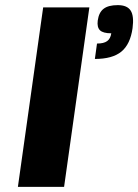

<svg xmlns="http://www.w3.org/2000/svg" viewBox="-20 -729 539 749"><path d="M328.6 -700.2 230 0H49.8L148.4 -700.2ZM497.1 -619.1Q488.3 -556.2 453.4 -527.6Q418.5 -499 350.1 -499L358.4 -559.1Q384.8 -559.1 397.9 -568.6Q411.1 -578.1 414.1 -599.1Q382.3 -599.1 370.1 -610.8Q357.9 -622.6 361.3 -648.9Q365.7 -680.7 384.3 -694.8Q402.8 -709 439.5 -709Q476.1 -709 489.7 -687.7Q503.4 -666.5 497.1 -619.1Z"/></svg>

Font: Fivo Sans Heavy
Style: Regular
Weight: 900
Designer: Alexander Slobzheninov
Foundry: Alexander Slobzheninov
Version: 1.0